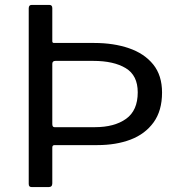

<svg xmlns="http://www.w3.org/2000/svg" viewBox="-20 -762 733 782"><path d="M640 -385Q640 -311 605.5 -263.5Q571 -216 512 -193.5Q453 -171 376 -171H202Q193 -171 193 -161V-15Q193 0 178 0H110Q103 0 100 -3Q97 -6 97 -13V-728Q97 -742 109 -742H181Q193 -742 193 -729V-594Q193 -587 200 -587H364Q443 -587 505.5 -565.5Q568 -544 604 -499.5Q640 -455 640 -385ZM541 -386Q541 -455 492 -484.5Q443 -514 360 -514H206Q193 -514 193 -502V-257Q193 -244 202 -244H366Q446 -244 493.5 -278Q541 -312 541 -386Z"/></svg>

Font: Libre Franklin
Style: Regular
Weight: 400
Designer: Pablo Impallari, Rodrigo Fuenzalida, Nhung Nguyen
Foundry: Impallari Type
Version: Version 3.000